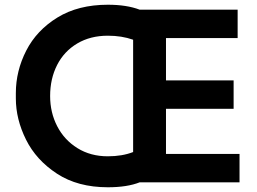

<svg xmlns="http://www.w3.org/2000/svg" viewBox="-20 -771 1089 812"><path d="M47 -355V-377Q47 -471 91 -557Q135 -643 223 -697Q311 -751 436 -751Q516 -751 571 -730H985V-610H682V-431H968V-311H682V-120H993V0H571Q518 21 436 21Q309 21 221 -36.5Q133 -94 90 -180.5Q47 -267 47 -355ZM543 -128V-603Q495 -620 436 -620Q362 -620 306.5 -587Q251 -554 221.5 -496Q192 -438 192 -365Q192 -295 222 -237Q252 -179 307.5 -144.5Q363 -110 436 -110Q497 -110 543 -128Z"/></svg>

Font: Sora-SIA SemiBold
Style: Regular
Weight: 600
Designer: Jonathan Barnbrook, Julián Moncada
Foundry: Barnbrook Fonts
Version: Version 2.000